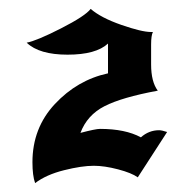

<svg xmlns="http://www.w3.org/2000/svg" viewBox="-20 -808 425 432"><path d="M59 -396Q53 -413 53 -443Q53 -520 103.5 -574Q154 -628 223 -643V-710Q196 -685 132 -685Q68 -685 40 -712Q62 -716 117 -744Q172 -772 184 -788Q207 -768 253 -752Q299 -736 320 -736H324Q320 -728 320 -708V-663Q320 -624 335 -604Q254 -589 215 -569Q176 -549 161 -509Q195 -518 205 -518Q262 -518 297 -499Q315 -515 338 -515Q344 -515 356 -511L290 -409Q276 -419 245.5 -427Q215 -435 191 -435Q164 -435 124 -425Q84 -415 59 -396Z"/></svg>

Font: NewRocker
Style: Regular
Weight: 400
Designer: Pablo Impallari, Brenda Gallo, Rodrigo Fuenzalida
Foundry: Pablo Impallari, Brenda Gallo, Rodrigo Fuenzalida
Version: Version 1.000